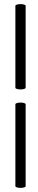

<svg xmlns="http://www.w3.org/2000/svg" viewBox="-20 -828 185 936"><path d="M55 -800V-400C55 -396 66 -392 80 -392C94 -392 105 -396 105 -400V-800C105 -804 94 -808 80 -808C66 -808 55 -804 55 -800ZM55 -320V80C55 84 66 88 80 88C94 88 105 84 105 80V-320C105 -324 94 -328 80 -328C66 -328 55 -324 55 -320Z"/></svg>

Font: Nupuram Thin Italic
Style: Regular
Weight: 100
Designer: Santhosh Thottingal (santhosh.thottingal@gmail.com)
Foundry: SMC
Version: Version 1.000